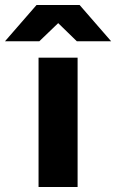

<svg xmlns="http://www.w3.org/2000/svg" viewBox="-108 -752 467 772"><path d="M47 0H204V-520H47ZM-88 -586H50L126 -659L201 -586H339L212 -732H39Z"/></svg>

Font: Aspekta 750
Style: Regular
Weight: 750
Designer: Ivo Dolenc
Version: Version 2.000